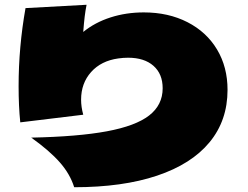

<svg xmlns="http://www.w3.org/2000/svg" viewBox="-20 -785 1040 805"><path d="M934 -408Q934 -280 858.5 -188.5Q783 -97 638.5 -48.5Q494 0 291 0Q274 -55 231 -104Q188 -153 111 -208Q307 -212 428 -234.5Q549 -257 605.5 -301Q662 -345 662 -415Q662 -475 623.5 -509Q585 -543 517 -543Q497 -543 476 -540Q404 -530 362 -483Q320 -436 320 -367Q320 -337 329 -304L65 -272Q58 -339 58 -424Q58 -588 87 -751L343 -765Q338 -740 335 -715Q332 -690 329 -651Q378 -691 443.5 -712Q509 -733 583 -733Q686 -733 766 -692Q846 -651 890 -577.5Q934 -504 934 -408Z"/></svg>

Font: Mantou Sans
Style: Regular
Weight: 400
Designer: Mant0u / artakana
Foundry: Mant0u / artakana
Version: Version 1.001;October 22, 2023;FontCreator 14.0.0.2901 64-bi